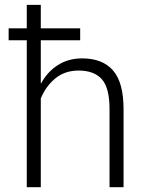

<svg xmlns="http://www.w3.org/2000/svg" viewBox="-20 -782 611 802"><path d="M314.9 -613.8H150.4V-434.6L151.9 -434.1Q178.2 -482.4 221.9 -510.3Q265.6 -538.1 323.2 -538.1Q408.2 -538.1 452.1 -487.8Q496.1 -437.5 496.1 -326.2V0H437.5V-326.7Q437.5 -415 405.3 -451.2Q373 -487.3 308.6 -487.3Q251 -487.3 211.2 -454.6Q171.4 -421.9 150.4 -370.6V0H91.8V-613.8H16.1V-663.6H91.8V-761.7H150.4V-663.6H314.9Z"/></svg>

Font: Franko
Style: Light
Weight: 300
Designer: Google
Version: Version 1.200310; 2013